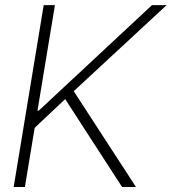

<svg xmlns="http://www.w3.org/2000/svg" viewBox="-20 -748 686 768"><path d="M34.7 0 154.8 -727.5H199.7L129.9 -305.2H134.8L587.9 -727.5H646.5L274.9 -383.3L523.9 0H468.3L240.7 -351.6L118.7 -236.8L79.6 0Z"/></svg>

Font: Inter Display Extra Light
Style: Italic
Weight: 200
Italic angle: -9.39999°
Designer: Rasmus Andersson
Foundry: rsms
Version: Version 4.000;git-4fc901f